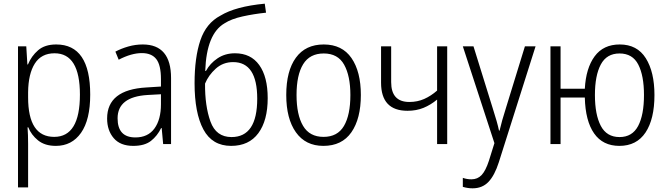

<svg xmlns="http://www.w3.org/2000/svg" viewBox="-20 -784 3632 1045"><path d="M277 -494Q415 -494 415 -269Q415 -39 275 -39Q133 -39 133 -254V-282Q134 -382 169.5 -438Q205 -494 277 -494ZM286 -542Q224 -542 187.5 -510.5Q151 -479 132 -433H129L123 -532H78V236H133V-1Q133 -50 130 -91H134Q150 -50 187 -20Q224 10 284 10Q371 10 421 -61Q471 -132 471 -269Q471 -542 286 -542Z M856 -271V-217Q856 -133 820.5 -84.5Q785 -36 717 -36Q620 -36 620 -140Q620 -257 783 -267ZM757 -542Q717 -542 678.5 -531Q640 -520 608 -503L626 -459Q695 -495 752 -495Q805 -495 830.5 -462.5Q856 -430 856 -353V-313L777 -308Q563 -296 563 -139Q563 -74 599 -32Q635 10 705 10Q767 10 801.5 -17Q836 -44 857 -87H860L868 0H911V-359Q911 -542 757 -542Z M1039 -331Q1039 -169 1087 -79.5Q1135 10 1238 10Q1335 10 1386 -59Q1437 -128 1437 -250Q1437 -366 1391 -430Q1345 -494 1259 -494Q1205 -494 1164 -466.5Q1123 -439 1101 -398H1097Q1104 -600 1202 -657Q1239 -681 1300 -694.5Q1361 -708 1428 -715L1421 -764Q1262 -749 1180 -699Q1102 -658 1070.5 -564.5Q1039 -471 1039 -331ZM1240 -38Q1156 -38 1125.5 -122.5Q1095 -207 1096 -329Q1115 -375 1154.5 -410.5Q1194 -446 1249 -446Q1380 -446 1380 -247Q1380 -38 1240 -38Z M1944 -267Q1944 -394 1893 -468Q1842 -542 1742 -542Q1643 -542 1590.5 -470Q1538 -398 1538 -267Q1538 -138 1590.5 -64Q1643 10 1740 10Q1841 10 1892.5 -64Q1944 -138 1944 -267ZM1594 -267Q1594 -376 1630 -434.5Q1666 -493 1742 -493Q1819 -493 1853 -432Q1887 -371 1887 -267Q1887 -158 1852 -98.5Q1817 -39 1741 -39Q1665 -39 1629.5 -99Q1594 -159 1594 -267Z M2109 -532H2054V-334Q2054 -181 2198 -181Q2246 -181 2285 -197Q2324 -213 2359 -242V0H2414V-532H2359V-291Q2326 -262 2289 -245.5Q2252 -229 2208 -229Q2109 -229 2109 -337Z M2499 -532 2671 -5 2641 91Q2623 146 2601 169Q2579 192 2546 192Q2521 192 2499 184V233Q2526 241 2552 241Q2605 241 2638.5 206Q2672 171 2695 99L2895 -532H2837L2733 -194Q2722 -160 2713.5 -129.5Q2705 -99 2699 -73H2696Q2691 -97 2683 -125Q2675 -153 2662 -194L2557 -532Z M3542 -267Q3542 -392 3495 -467Q3448 -542 3353 -542Q3264 -542 3216.5 -477.5Q3169 -413 3163 -301H3031V-532H2976V0H3031V-253H3163Q3166 -126 3213.5 -58Q3261 10 3351 10Q3445 10 3493.5 -63Q3542 -136 3542 -267ZM3218 -267Q3218 -373 3250 -433Q3282 -493 3352 -493Q3423 -493 3454 -432.5Q3485 -372 3485 -267Q3485 -158 3453 -98Q3421 -38 3352 -38Q3282 -38 3250 -99Q3218 -160 3218 -267Z"/></svg>

Font: Noto Sans UI SemiCondensed Light
Style: Regular
Weight: 300
Width: 4
Designer: Monotype Design Team
Foundry: Monotype Imaging Inc.
Version: Version 1.901